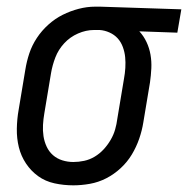

<svg xmlns="http://www.w3.org/2000/svg" viewBox="-20 -548 564 576"><path d="M200 8Q171 8 143.5 2Q116 -4 94.5 -19.5Q73 -35 58 -57.5Q43 -80 36.5 -106.5Q30 -133 30.5 -162Q31 -191 36 -219L56 -339Q60 -364 68 -388Q76 -412 90.5 -434Q105 -456 125 -474Q145 -492 168 -503.5Q191 -515 216 -521.5Q241 -528 265 -528H281L524 -520L512 -450L398 -454Q411 -440 419.5 -422Q428 -404 431.5 -384Q435 -364 434 -343Q433 -322 430 -301L410 -181Q406 -156 397.5 -131.5Q389 -107 375.5 -84.5Q362 -62 342 -43.5Q322 -25 298.5 -13Q275 -1 249.5 3.5Q224 8 200 8ZM200 -62Q216 -62 232.5 -65.5Q249 -69 264 -78Q279 -87 291 -100Q303 -113 312 -128.5Q321 -144 325.5 -160Q330 -176 332 -192L352 -312Q355 -328 356 -344.5Q357 -361 355.5 -376.5Q354 -392 348.5 -407Q343 -422 333 -433Q323 -444 308.5 -450.5Q294 -457 279 -458H262Q238 -458 214 -447.5Q190 -437 172.5 -418Q155 -399 146 -375.5Q137 -352 133 -328L113 -208Q110 -191 109 -173.5Q108 -156 110.5 -139.5Q113 -123 120 -108Q127 -93 139 -82.5Q151 -72 167 -67Q183 -62 200 -62Z"/></svg>

Font: Iosevka Term Curly Oblique
Style: Regular
Weight: 400
Italic angle: -9°
Designer: Belleve Invis
Foundry: Belleve Invis
Version: Version 32.3.0